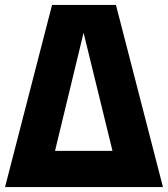

<svg xmlns="http://www.w3.org/2000/svg" viewBox="-22 -760 682 780"><path d="M-1.5 0 189.5 -740H449L640 0ZM201.5 -147H435L317.5 -627Z"/></svg>

Font: Encode Sans Cnd XBd
Style: Regular
Weight: 800
Width: 3
Designer: Multiple Designers
Foundry: Impallari Type
Version: Version 3.002; ttfautohint (v1.8.3) -l 8 -r 50 -G 200 -x 14 